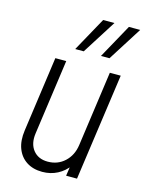

<svg xmlns="http://www.w3.org/2000/svg" viewBox="-119 -852 711 936"><g transform="rotate(15 236.5 -384.0)"><path d="M187 12Q140.5 12 107.8 -9.2Q75 -30.5 60.2 -69.2Q45.5 -108 53 -161L106 -540H161L108 -161Q100.5 -108 126.2 -75.5Q152 -43 200 -43Q250.5 -43 285.5 -75.5Q320.5 -108 328 -161L381 -540H436L360 0H305L315 -68L322 -57Q298 -24 263.5 -6Q229 12 187 12ZM188 -608 283 -780H340L231 -608ZM318 -608 413 -780H470L361 -608Z"/></g></svg>

Font: Mohave Light
Style: Italic
Weight: 300
Italic angle: -8°
Designer: Gumpita Rahayu
Foundry: Tokotype
Version: Version 2.003